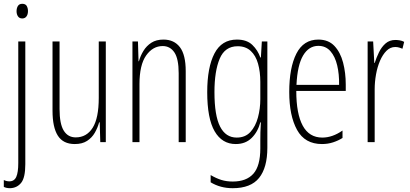

<svg xmlns="http://www.w3.org/2000/svg" viewBox="-24 -747 2153 1009"><path d="M63 -688Q63 -704 70 -715.5Q77 -727 93 -727Q110 -727 116.5 -715.5Q123 -704 123 -689Q123 -671 115 -660.5Q107 -650 93 -650Q78 -650 70.5 -661Q63 -672 63 -688ZM29 242Q18 242 9.5 240Q1 238 -4 235V199Q10 206 25 206Q51 206 61.5 182.5Q72 159 72 110V-529H109V116Q109 187 87 214Q65 241 29 242Z M532 -529V0H503L500 -104H497Q489 -75 474 -49Q459 -23 433.5 -6.5Q408 10 369 10Q308 10 280 -34Q252 -78 252 -165V-529H289V-174Q289 -96 311 -60.5Q333 -25 374 -25Q431 -25 463 -75.5Q495 -126 495 -233V-529Z M835 -539Q891 -539 921.5 -499Q952 -459 952 -373V0H915V-362Q915 -438 892.5 -471.5Q870 -505 831 -505Q779 -505 744 -455.5Q709 -406 709 -305V0H672V-529H701L704 -425H706Q714 -454 730 -480Q746 -506 771.5 -522.5Q797 -539 835 -539Z M1221 -539Q1273 -539 1302 -511Q1331 -483 1344 -445H1347L1352 -529H1381V29Q1381 134 1337.5 188Q1294 242 1199 242Q1134 242 1083 211V173Q1112 190 1139 198.5Q1166 207 1199 207Q1271 207 1307.5 166Q1344 125 1344 33V-8Q1344 -30 1344.5 -52Q1345 -74 1347 -104H1344Q1331 -54 1298.5 -22Q1266 10 1215 10Q1143 10 1104 -57Q1065 -124 1065 -263Q1065 -393 1103 -466Q1141 -539 1221 -539ZM1225 -504Q1158 -504 1130.5 -438.5Q1103 -373 1103 -263Q1103 -140 1132.5 -82Q1162 -24 1220 -24Q1265 -24 1292 -53.5Q1319 -83 1331.5 -129.5Q1344 -176 1344 -226V-317Q1344 -370 1332 -412.5Q1320 -455 1293.5 -479.5Q1267 -504 1225 -504Z M1649 -539Q1702 -539 1733.5 -505.5Q1765 -472 1779 -418Q1793 -364 1793 -303V-269H1533Q1533 -149 1567 -86.5Q1601 -24 1670 -24Q1723 -24 1776 -61V-22Q1754 -8 1726.5 1Q1699 10 1668 10Q1578 10 1537 -64.5Q1496 -139 1496 -264Q1496 -391 1533.5 -465Q1571 -539 1649 -539ZM1649 -506Q1599 -506 1569 -455.5Q1539 -405 1534 -301H1758Q1759 -357 1748 -403.5Q1737 -450 1712.5 -478Q1688 -506 1649 -506Z M2054 -537Q2064 -537 2076.5 -535Q2089 -533 2100 -527L2091 -491Q2084 -494 2074 -497Q2064 -500 2053 -500Q2027 -500 2007 -480Q1987 -460 1973 -427.5Q1959 -395 1952 -355.5Q1945 -316 1945 -278V0H1908V-529H1937L1943 -416H1945Q1954 -444 1967.5 -472Q1981 -500 2002 -518.5Q2023 -537 2054 -537Z"/></svg>

Font: Noto Sans Myanmar UI ExtraCondensed ExtraLight
Style: Regular
Weight: 200
Width: 2
Designer: Monotype Design Team
Foundry: Monotype Imaging Inc.
Version: Version 2.103; ttfautohint (v1.8.4.7-5d5b)